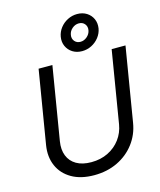

<svg xmlns="http://www.w3.org/2000/svg" viewBox="-143 -1099 1007 1210"><g transform="rotate(-15 360.5 -493.5)"><path d="M320.3 11.7Q232.9 11.7 173.6 -22.7Q114.3 -57.1 88.4 -116.5Q62.5 -175.8 74.7 -250.5L153.8 -727.5H243.7L165 -251.5Q156.2 -198.2 172.1 -157.7Q188 -117.2 226.6 -94.7Q265.1 -72.3 323.7 -72.3Q384.8 -72.3 433.3 -96.4Q481.9 -120.6 512.9 -162.4Q543.9 -204.1 552.7 -257.3L630.4 -727.5H720.7L640.6 -244.1Q628.4 -169.4 584.5 -111.6Q540.5 -53.7 472.7 -21Q404.8 11.7 320.3 11.7ZM448.2 -763.2Q413.1 -763.2 386.7 -779.8Q360.4 -796.4 347.7 -824.5Q335 -852.5 340.8 -886.2Q346.2 -917 365.7 -942.4Q385.3 -967.8 414.6 -982.7Q443.8 -997.6 476.6 -997.6Q512.2 -997.6 538.6 -981Q564.9 -964.4 577.4 -936.5Q589.8 -908.7 584.5 -875Q579.1 -843.8 559.1 -818.1Q539.1 -792.5 510 -777.8Q481 -763.2 448.2 -763.2ZM453.1 -822.8Q476.6 -822.8 496.1 -839.4Q515.6 -856 520 -879.9Q524.4 -903.8 510.5 -920.9Q496.6 -938 472.2 -938Q448.2 -938 428.7 -921.4Q409.2 -904.8 405.3 -880.9Q400.9 -856.9 415 -839.8Q429.2 -822.8 453.1 -822.8Z"/></g></svg>

Font: Inter 24pt
Style: Italic
Weight: 400
Italic angle: -9.3988°
Designer: Rasmus Andersson
Foundry: rsms
Version: Version 4.001;git-66647c0bb